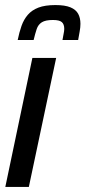

<svg xmlns="http://www.w3.org/2000/svg" viewBox="-20 -739 338 759"><path d="M1 0 108 -510H202L94 0ZM50 -581Q56 -611 65 -636.5Q74 -662 90 -680.5Q106 -699 132 -709Q158 -719 199 -719Q237 -719 258.5 -710Q280 -701 289 -684.5Q298 -668 298 -645Q298 -631 295 -615Q292 -599 289 -581H227Q229 -594 231.5 -605.5Q234 -617 234 -625Q234 -643 224.5 -651.5Q215 -660 189 -660Q160 -660 145.5 -651Q131 -642 125 -624Q119 -606 113 -581Z"/></svg>

Font: Saira Condensed Medium
Style: Italic
Weight: 500
Width: 3
Italic angle: -12°
Designer: Hector Gatti with collaboration of the Omnibus-Type team
Foundry: Omnibus-Type
Version: Version 1.101